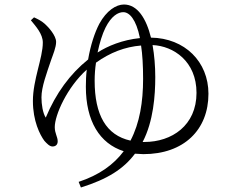

<svg xmlns="http://www.w3.org/2000/svg" viewBox="-20 -772 1040 852"><path d="M117 -682C138 -656 170 -622 170 -583C170 -515 126 -418 126 -324C126 -235 157 -174 177 -147C188 -135 200 -122 213 -122C228 -122 236 -131 236 -145C236 -165 223 -180 223 -208C223 -261 277 -384 365 -463C362 -438 361 -413 361 -387C361 -235 422 -135 529 -101C484 -41 420 5 329 35L339 60C457 23 528 -22 579 -90L616 -88C796 -88 905 -196 905 -356C905 -498 800 -603 650 -605C629 -690 590 -752 530 -752C495 -752 453 -725 421 -667C400 -627 382 -572 371 -508C291 -444 228 -358 183 -250C170 -270 164 -308 164 -340C164 -386 187 -447 208 -509C215 -529 229 -562 229 -586C229 -614 195 -652 179 -666C162 -681 146 -688 131 -695ZM406 -494C469 -539 534 -564 606 -570C612 -531 615 -482 615 -422C615 -320 600 -226 559 -148C451 -172 400 -262 400 -414C400 -440 402 -468 406 -494ZM657 -572C750 -568 852 -500 852 -360C852 -215 742 -142 621 -142H613C661 -234 669 -349 669 -430C669 -478 665 -527 657 -572ZM413 -539C422 -582 434 -621 448 -649C474 -701 504 -718 527 -718C554 -718 584 -687 601 -603C523 -595 458 -568 413 -539Z"/></svg>

Font: Noto Serif CJK SC Light
Style: Regular
Weight: 300
Designer: Ryoko NISHIZUKA 西塚涼子 (kana & ideographs); Frank Grießhammer (Latin, Greek & Cyrillic); Wenlong ZHANG 张文龙 (bopomofo); San
Foundry: Adobe
Version: Version 2.001;hotconv 1.1.0;makeotfexe 2.6.0